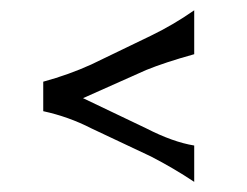

<svg xmlns="http://www.w3.org/2000/svg" viewBox="-20 -428 479 373"><path d="M64 -269.3Q113.3 -282.7 157.3 -302.7L273.3 -358.7Q317.3 -380 357.3 -408V-322.7Q300 -306.7 264 -292L141.3 -237.3L264 -178.7Q316 -152 357.3 -145.3V-74.7Q317.3 -101.3 273.3 -124L157.3 -178.7Q113.3 -201.3 64 -212Z"/></svg>

Font: Tenali Ramakrishna
Style: Regular
Weight: 400
Designer: Appaji Ambarisha Darbha
Foundry: Andhrapradesh Society for Knowledge Networks
Version: Version 1.0.5; ttfautohint (v1.2.25-373a) -l 7 -r 28 -G 50 -